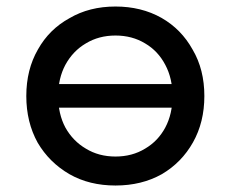

<svg xmlns="http://www.w3.org/2000/svg" viewBox="-20 -571 715 595"><path d="M95.7 -237.3Q95.7 -255.9 95.7 -310.5Q217.8 -310.5 584 -310.5Q584 -293 584 -237.3Q461.9 -237.3 95.7 -237.3ZM337.9 3.9Q256.8 3.9 195.3 -31.2Q132.8 -67.4 96.7 -128.9Q61.5 -192.4 61.5 -273.4Q61.5 -355.5 97.7 -418Q132.8 -480.5 195.3 -514.6Q256.8 -550.8 337.9 -550.8Q418 -550.8 480.5 -515.6Q542 -480.5 577.1 -417Q613.3 -355.5 613.3 -273.4Q613.3 -192.4 578.1 -129.9Q543 -67.4 481.4 -31.2Q418.9 3.9 337.9 3.9ZM337.9 -85.9Q389.6 -85.9 429.7 -110.4Q469.7 -133.8 492.2 -175.8Q514.6 -217.8 514.6 -273.4Q514.6 -328.1 492.2 -370.1Q469.7 -413.1 429.7 -436.5Q389.6 -460.9 337.9 -460.9Q286.1 -460.9 246.1 -436.5Q206.1 -413.1 182.6 -370.1Q160.2 -328.1 160.2 -273.4Q160.2 -217.8 182.6 -175.8Q206.1 -133.8 246.1 -110.4Q286.1 -85.9 337.9 -85.9Z"/></svg>

Font: Abed
Style: Bold
Weight: 700
Designer: Johan Aakerlund
Version: Version 3.105